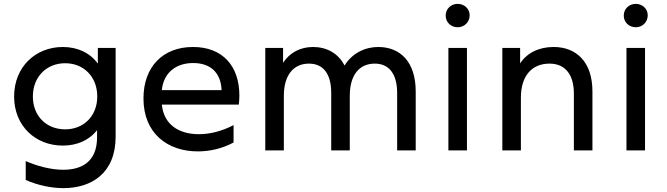

<svg xmlns="http://www.w3.org/2000/svg" viewBox="-20 -778 3448 993"><path d="M113 55V153C176 180 244 195 308 195C453 195 578 118 578 -71V-530H486V-449C444 -507 378 -535 305 -535C164 -535 53 -432 53 -279C53 -126 164 -25 305 -25C376 -25 440 -51 482 -105V-68C482 60 401 100 307 100C240 100 167 79 113 55ZM317 -109C221 -109 150 -177 150 -279C150 -381 221 -451 317 -451C412 -451 483 -382 483 -279C483 -177 412 -109 317 -109Z M1003 5C1067 5 1130 -10 1188 -41V-131C1127 -99 1065 -84 1009 -84C903 -84 827 -135 817 -237H1215C1217 -253 1218 -269 1218 -284C1218 -435 1133 -535 978 -535C821 -535 722 -431 722 -269C722 -86 849 5 1003 5ZM1126 -312H817C826 -402 890 -452 979 -452C1065 -452 1122 -406 1126 -312Z M1936 -535C1868 -535 1801 -503 1762 -439C1730 -502 1670 -535 1599 -535C1534 -535 1478 -506 1444 -453V-530H1352V0H1448V-282C1448 -390 1498 -449 1578 -449C1652 -449 1693 -396 1693 -297V0H1789V-282C1789 -391 1839 -449 1918 -449C1992 -449 2034 -396 2034 -297V0H2130V-305C2130 -457 2051 -535 1936 -535Z M2299 0H2395V-530H2299ZM2347 -637C2382 -637 2409 -664 2409 -699C2409 -732 2382 -758 2347 -758C2312 -758 2285 -732 2285 -697C2285 -663 2312 -637 2347 -637Z M2843 -535C2767 -535 2705 -504 2670 -450V-530H2578V0H2674V-273C2674 -387 2732 -449 2822 -449C2900 -449 2948 -396 2948 -294V0H3044V-305C3044 -460 2959 -535 2843 -535Z M3220 0H3316V-530H3220ZM3268 -637C3303 -637 3330 -664 3330 -699C3330 -732 3303 -758 3268 -758C3233 -758 3206 -732 3206 -697C3206 -663 3233 -637 3268 -637Z"/></svg>

Font: Chess Sans Medium
Style: Regular
Weight: 500
Designer: Wolf Bōese
Foundry: Wolf Bōese
Version: Version 7.223;Glyphs 3.3 (3306)